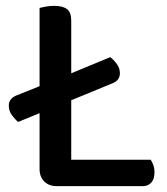

<svg xmlns="http://www.w3.org/2000/svg" viewBox="-20 -634 570 655"><path d="M173 1Q147 1 131 -15Q115 -31 115 -57V-248L42 -218Q32 -226 21 -240.5Q10 -255 10 -274Q10 -297 35 -308L115 -340V-607Q123 -609 136.5 -611.5Q150 -614 165 -614Q194 -614 208.5 -603Q223 -592 223 -564V-384L356 -439Q367 -431 378 -416.5Q389 -402 389 -384Q389 -360 364 -350L223 -292V-89H494Q499 -82 503 -71Q507 -60 507 -46Q507 -23 496 -11Q485 1 467 1H173Z"/></svg>

Font: Baloo Bhaina 2 Medium
Style: Regular
Weight: 500
Designer: Yesha Goshar, Manish Minz, Shuchita Grover and Ek Type
Foundry: Ek Type
Version: Version 1.640;hotconv 1.0.111;makeotfexe 2.5.65597; ttfautoh